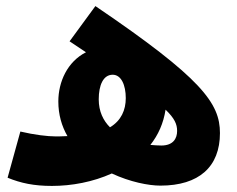

<svg xmlns="http://www.w3.org/2000/svg" viewBox="-20 -603 779 632"><path d="M508 8C635 8 704 -54 704 -165C704 -263 645 -345 294 -583L209 -467C228 -454 246 -442 263 -431C202 -400 172 -334 172 -269C172 -226 183 -188 202 -155C184 -154 170 -154 163 -154C137 -154 94 -159 47 -170L5 -18C49 0 92 9 151 9C216 9 286 -4 348 -32C408 -4 469 8 508 8ZM305 -276C305 -323 320 -357 351 -357C379 -357 394 -323 394 -280C394 -241 379 -206 342 -184C320 -206 305 -236 305 -276ZM563 -172C563 -147 550 -124 511 -124C500 -124 488 -125 475 -126C501 -159 518 -197 525 -242C555 -213 563 -194 563 -172Z"/></svg>

Font: Noto Sans Arabic ExtCond Blk
Style: Regular
Weight: 900
Width: 2
Designer: Monotype Design Team, Nadine Chahine, Nizar Qandah and Khaled Hosny
Foundry: Monotype Imaging Inc.
Version: Version 2.012